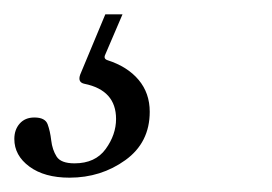

<svg xmlns="http://www.w3.org/2000/svg" viewBox="-55 -33 379 268"><path d="M116 -13 92 43Q89 49 95 51Q123 60 138.5 78.5Q154 97 154 123Q154 166 120 190.5Q86 215 42 215Q7 215 -14 199.5Q-35 184 -35 161Q-35 148 -27.5 139.5Q-20 131 -7 131Q8 131 11.5 140.5Q15 150 16.5 163Q18 176 24 185.5Q30 195 49 195Q78 195 92.5 175Q107 155 107 133Q107 93 63 84Q53 82 57 71L92 -13Z"/></svg>

Font: Instrument Serif
Style: Italic
Weight: 400
Italic angle: -13°
Designer: Rodrigo Fuenzalida
Foundry: fragTYPE
Version: Version 1.000; ttfautohint (v1.8.4.7-5d5b);gftools[0.9.27]